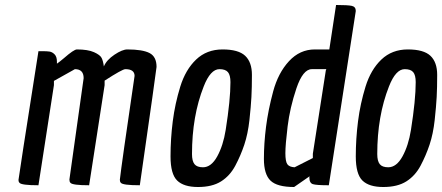

<svg xmlns="http://www.w3.org/2000/svg" viewBox="-20 -742 1771 769"><path d="M258 -23 315 -429Q315 -465 280 -465L196 -418V-401L134 0Q65 0 58 -10Q54 -14 54 -21Q54 -28 134 -537Q137 -537 152 -537Q167 -537 178 -535.5Q189 -534 198.5 -524.5Q208 -515 208 -495V-487Q217 -493 236 -509Q276 -544 288 -544Q332 -544 356.5 -533Q381 -522 387 -510Q393 -498 396 -476Q407 -502 438.5 -523Q470 -544 490 -544Q551 -544 579 -529.5Q607 -515 607 -474Q607 -467 540 0Q471 0 464 -10Q460 -14 460 -22Q466 -78 519 -438Q519 -465 482 -465Q470 -465 399 -419V-401L337 0Q269 0 262 -10Q258 -14 258 -23Z M922.5 -78.5Q901 -38 865.5 -15.5Q830 7 773 7Q716 7 689.5 -19Q663 -45 663 -115.5Q663 -186 672 -256.5Q681 -327 702 -395Q723 -463 765.5 -503.5Q808 -544 871.5 -544Q935 -544 962 -518.5Q989 -493 989 -442Q989 -391 987 -353.5Q985 -316 979 -261Q973 -206 958.5 -162.5Q944 -119 922.5 -78.5ZM793 -72Q826 -72 850 -115.5Q874 -159 884 -222Q903 -342 903 -413Q903 -441 893 -453Q883 -465 859 -465Q823 -465 796 -396Q749 -277 749 -125Q749 -97 759 -84.5Q769 -72 793 -72Z M1405 -698Q1405 -697 1297 0Q1247 0 1233 -4.5Q1219 -9 1219 -32Q1219 -34 1220 -36L1158 7Q1090 7 1063.5 -18.5Q1037 -44 1037 -105.5Q1037 -167 1045.5 -234Q1054 -301 1074 -375.5Q1094 -450 1137.5 -497Q1181 -544 1241 -544H1299L1326 -722Q1373 -722 1389 -718.5Q1405 -715 1405 -698ZM1229 -465Q1193 -465 1167 -387.5Q1141 -310 1132 -236Q1123 -162 1123 -128.5Q1123 -95 1131 -84Q1139 -73 1160 -72L1233 -109V-126L1285 -460L1287 -465Z M1664.5 -78.5Q1643 -38 1607.5 -15.5Q1572 7 1515 7Q1458 7 1431.5 -19Q1405 -45 1405 -115.5Q1405 -186 1414 -256.5Q1423 -327 1444 -395Q1465 -463 1507.5 -503.5Q1550 -544 1613.5 -544Q1677 -544 1704 -518.5Q1731 -493 1731 -442Q1731 -391 1729 -353.5Q1727 -316 1721 -261Q1715 -206 1700.5 -162.5Q1686 -119 1664.5 -78.5ZM1535 -72Q1568 -72 1592 -115.5Q1616 -159 1626 -222Q1645 -342 1645 -413Q1645 -441 1635 -453Q1625 -465 1601 -465Q1565 -465 1538 -396Q1491 -277 1491 -125Q1491 -97 1501 -84.5Q1511 -72 1535 -72Z"/></svg>

Font: Economica
Style: Bold Italic
Weight: 700
Designer: Vicente Lamonaca
Foundry: Vicente Lamonaca
Version: Version 1.100